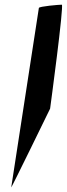

<svg xmlns="http://www.w3.org/2000/svg" viewBox="-20 -789 285 820"><path d="M28 11C27 18 194 -325 194 -325C195 -332 254 -769 244 -769C233 -769 147 -762 146 -755Z"/></svg>

Font: Ampere
Style: SCSuCndIta
Weight: 400
Version: Version 1